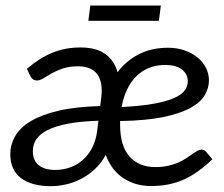

<svg xmlns="http://www.w3.org/2000/svg" viewBox="-20 -654 794 682"><path d="M576.7 -484.4Q607.9 -484.4 634.5 -475.3Q661.1 -466.3 680.7 -450.7Q700.2 -435.1 711.2 -413.8Q722.2 -392.6 722.2 -368.2Q722.2 -341.8 707.5 -316.4Q692.9 -291 657 -271Q621.1 -251 560.3 -238.3Q499.5 -225.6 406.7 -224.1V-210.4Q406.7 -135.3 440.2 -97.9Q473.6 -60.5 531.7 -60.5Q557.6 -60.5 577.6 -65.2Q597.7 -69.8 613.3 -76.7Q628.9 -83.5 640.9 -91.6Q652.8 -99.6 662.6 -106.4Q672.4 -113.3 680.4 -117.9Q688.5 -122.6 696.3 -122.6Q705.6 -122.6 712.4 -114.3L734.4 -88.4Q708.5 -63.5 683.6 -45.7Q658.7 -27.8 632.3 -16.1Q606 -4.4 577.4 1.2Q548.8 6.8 516.1 6.8Q460.9 6.8 418.5 -21Q376 -48.8 355.5 -104Q339.4 -73.7 316.4 -52.7Q293.5 -31.7 267.3 -18.3Q241.2 -4.9 213.6 1.2Q186 7.3 160.6 7.3Q92.8 7.3 54.7 -21.2Q16.6 -49.8 16.6 -106.9Q16.6 -139.6 33.4 -169.7Q50.3 -199.7 88.1 -222.9Q126 -246.1 186.8 -260.5Q247.6 -274.9 335.9 -277.3L339.4 -305.2Q346.7 -361.3 325.7 -389.9Q304.7 -418.5 257.3 -418.5Q225.6 -418.5 202.9 -410.6Q180.2 -402.8 163.3 -393.3Q146.5 -383.8 134.3 -376Q122.1 -368.2 111.3 -368.2Q103 -368.2 96.9 -372.6Q90.8 -377 87.9 -383.8L75.7 -409.7Q120.1 -447.8 165.8 -466.6Q211.4 -485.4 265.6 -485.4Q321.8 -485.4 354 -462.2Q386.2 -439 397.5 -397.5Q428.2 -438.5 473.4 -461.4Q518.6 -484.4 576.7 -484.4ZM329.6 -225.1Q265.6 -223.1 221.2 -214.6Q176.8 -206.1 149.2 -192.1Q121.6 -178.2 109.1 -159.4Q96.7 -140.6 96.7 -117.2Q96.7 -83 118.2 -66.7Q139.6 -50.3 175.8 -50.3Q203.1 -50.3 228.3 -59.1Q253.4 -67.9 273.4 -85.2Q293.5 -102.5 307.1 -128.7Q320.8 -154.8 325.2 -189.5ZM567.4 -423.3Q535.2 -423.3 509.3 -412.8Q483.4 -402.3 463.9 -382.8Q444.3 -363.3 431.2 -335.7Q418 -308.1 412.1 -273.9Q481 -277.3 526.4 -285.6Q571.8 -293.9 598.6 -305.9Q625.5 -317.9 636.2 -332.8Q647 -347.7 647 -364.7Q647 -391.1 626 -407.2Q605 -423.3 567.4 -423.3ZM300.8 -634.3H551.3L544.4 -580.1H293.9Z"/></svg>

Font: Carlito
Style: Italic
Weight: 400
Italic angle: -7°
Designer: Lukasz Dziedzic
Foundry: tyPoland Lukasz Dziedzic
Version: Version 1.104